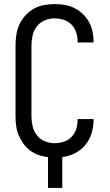

<svg xmlns="http://www.w3.org/2000/svg" viewBox="-20 -763 540 940"><path d="M215 157V6Q192 4 169 -4Q146 -12 127 -26.5Q108 -41 94 -60.5Q80 -80 71 -102Q62 -124 59 -147.5Q56 -171 56 -195V-540Q56 -566 60 -592.5Q64 -619 75 -643Q86 -667 104 -687Q122 -707 145 -720Q168 -733 194.5 -738Q221 -743 247 -743Q272 -743 296.5 -739Q321 -735 343.5 -724Q366 -713 384.5 -695.5Q403 -678 415 -656.5Q427 -635 432.5 -610.5Q438 -586 438 -561V-555H360V-559Q360 -582 353 -604Q346 -626 330 -642.5Q314 -659 292 -666Q270 -673 247 -673Q222 -673 198.5 -663Q175 -653 160 -633.5Q145 -614 139.5 -589.5Q134 -565 134 -540V-195Q134 -170 139.5 -145.5Q145 -121 160 -101.5Q175 -82 198.5 -72Q222 -62 247 -62Q270 -62 292 -69Q314 -76 330 -92.5Q346 -109 353 -131Q360 -153 360 -176V-180H438V-174Q438 -141 428 -109.5Q418 -78 397.5 -53Q377 -28 347 -13Q317 2 285 6V157Z"/></svg>

Font: Iosevka Custom
Style: Regular
Weight: 400
Monospace: yes
Designer: Belleve Invis
Foundry: Belleve Invis
Version: Version 32.5.0; ttfautohint (v1.8.4)